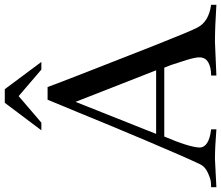

<svg xmlns="http://www.w3.org/2000/svg" viewBox="-82 -844 925 803"><g transform="rotate(-90 380.5 -442.5)"><path d="M762 0Q667 -6 607 -6L466 0V-22Q501 -22 522 -34.5Q543 -47 542 -73Q542 -89 531 -125Q520 -161 510 -190L499 -218H211Q167 -115 165 -71Q165 -31 241 -22V0Q165 -6 117 -6L-1 0V-22Q7 -22 20 -23Q33 -24 59 -35.5Q85 -47 95 -68Q125 -131 192.5 -290.5Q260 -450 312 -578L365 -706H418Q418 -704 474 -559.5Q530 -415 592 -258.5Q654 -102 667 -79Q691 -32 762 -22ZM488 -252 356 -589 222 -252ZM523 -732H491L380 -827L269 -732H237L352 -885H409Z"/></g></svg>

Font: GFS Artemisia
Style: Regular
Weight: 400
Designer: Takis Katsoulidis and George D. Matthiopoulos
Foundry: Takis Katsoulidis and George D. Matthiopoulos
Version: Version 1.0